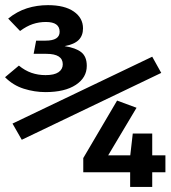

<svg xmlns="http://www.w3.org/2000/svg" viewBox="-27 -734 670 754"><path d="M161.5 -713.8Q226.7 -713.8 262.8 -688.7Q299 -663.6 299 -622.6Q299 -594.4 282.1 -577.2Q265.1 -560 226.7 -552.8Q270.3 -546.2 292.1 -529Q313.8 -511.8 313.8 -475.4Q313.8 -429.2 270.8 -400.8Q227.7 -372.3 151.3 -372.3Q108.7 -372.3 66.4 -385.6Q24.1 -399 -7.2 -430.8L47.2 -476.4Q70.8 -456.9 96.7 -447.9Q122.6 -439 151.8 -439Q186.2 -439 202.8 -450.5Q219.5 -462.1 219.5 -481.5Q219.5 -522.6 154.9 -522.6H105.1L114.9 -574.4H151.8Q207.2 -574.4 207.2 -609.2Q207.2 -647.7 153.3 -647.7Q126.2 -647.7 101.8 -639.5Q77.4 -631.3 51.8 -612.3L5.1 -661Q40 -689.2 79 -701.5Q117.9 -713.8 161.5 -713.8ZM58.5 -185.1 22.1 -248.7 570.8 -511.3 606.2 -447.7ZM570.8 -57.4V0H484.1V-57.4H300V-113.3L432.8 -339L509.2 -310.8L397.9 -124.1H484.6L494.4 -209.7H570.8V-124.1H622.6V-57.4Z"/></svg>

Font: Fira Code Medium
Style: Regular
Weight: 500
Designer: Carrois Corporate, Edenspiekermann AG, Nikita Prokopov
Foundry: Carrois Corporate, Edenspiekermann AG, Nikita Prokopov
Version: Version 6.002